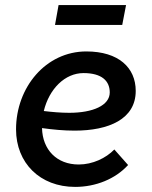

<svg xmlns="http://www.w3.org/2000/svg" viewBox="-20 -727 598 754"><path d="M275 7C356 7 433 -24 483 -79L429 -140C396 -106 344 -81 289 -81C203 -81 147 -139 145 -224C188 -218 231 -214 273 -214C407 -214 513 -259 513 -370C513 -461 446 -525 319 -525C160 -525 43 -384 43 -219C43 -87 137 7 275 7ZM196 -629H460L475 -707H210ZM152 -291C173 -378 235 -440 308 -440C380 -440 411 -409 411 -364C411 -313 345 -284 252 -284C219 -284 185 -287 152 -291Z"/></svg>

Font: Fixel Text 20240404 Medium
Style: Italic
Weight: 500
Width: 4
Italic angle: -10°
Designer: AlfaBravo + MacPaw
Foundry: Kyrylo Tkachov, Marchela Mozhyna, Serhii Makarenko, Maria Weinstein, Zakhar Kryvoshyya
Version: Version 1.211;Glyphs 3.2 (3225)